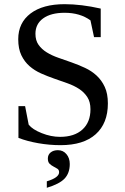

<svg xmlns="http://www.w3.org/2000/svg" viewBox="-20 -682 596 915"><path d="M67.9 -176.3H99.6L116.7 -87.9Q134.8 -64.9 179 -47.4Q223.1 -29.8 266.1 -29.8Q334.5 -29.8 372.8 -64.7Q411.1 -99.6 411.1 -161.1Q411.1 -196.3 396.2 -219.2Q381.3 -242.2 357.2 -258.1Q333 -273.9 302.2 -284.9Q271.5 -295.9 239 -307.1Q206.5 -318.4 175.8 -332Q145 -345.7 120.8 -366.7Q96.7 -387.7 81.8 -418.7Q66.9 -449.7 66.9 -495.1Q66.9 -573.2 125.5 -617.7Q184.1 -662.1 288.1 -662.1Q367.2 -662.1 460 -641.1V-504.9H428.2L411.1 -585Q361.3 -621.1 288.1 -621.1Q222.7 -621.1 185.8 -594.5Q148.9 -567.9 148.9 -521Q148.9 -489.3 163.8 -468.3Q178.7 -447.3 202.9 -432.4Q227.1 -417.5 258.1 -406.7Q289.1 -396 321.5 -384.5Q354 -373 385 -358.6Q416 -344.2 440.2 -322Q464.4 -299.8 479.2 -267.8Q494.1 -235.8 494.1 -189Q494.1 -94.2 436 -42.2Q377.9 9.8 268.6 9.8Q215.8 9.8 162.6 0.5Q109.4 -8.8 67.9 -24.9ZM312.5 99.6Q312.5 142.6 288.1 168.7Q263.7 194.8 203.1 212.9V182.1Q261.7 164.6 261.7 138.7Q261.7 127.4 253.4 122.1Q245.1 116.7 234.9 111.6Q224.6 106.4 216.3 98.4Q208 90.3 208 73.7Q208 55.2 221.4 44.4Q234.9 33.7 255.9 33.7Q280.8 33.7 296.6 52.5Q312.5 71.3 312.5 99.6Z"/></svg>

Font: Tinos
Style: Regular
Weight: 400
Designer: Steve Matteson
Foundry: Monotype Imaging Inc.
Version: Version 1.23